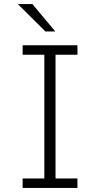

<svg xmlns="http://www.w3.org/2000/svg" viewBox="-20 -922 490 942"><path d="M91 0V-46.5H197.5V-653.5H91V-700H360V-653.5H252.5V-46.5H360V0ZM203 -767.5 67.5 -902H139L251.5 -767.5Z"/></svg>

Font: Trispace Condensed ExtraLight
Style: Regular
Weight: 200
Width: 3
Designer: Tyler Finck
Foundry: Etcetera Type Company
Version: Version 1.210; ttfautohint (v1.8.3)